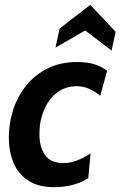

<svg xmlns="http://www.w3.org/2000/svg" viewBox="-20 -764 498 794"><path d="M204.5 10Q137.5 10 96 -17.8Q54.5 -45.5 35.5 -92Q16.5 -138.5 16.5 -196Q16.5 -256 35.2 -312Q54 -368 90 -412Q126 -456 178.5 -481.8Q231 -507.5 299 -507.5Q343.5 -507.5 373.5 -497.2Q403.5 -487 423 -471L394.5 -368Q373.5 -385.5 349 -396.5Q324.5 -407.5 297 -407.5Q250.5 -407.5 216 -381Q181.5 -354.5 162.2 -309.5Q143 -264.5 143 -209.5Q143 -156 166.2 -122.8Q189.5 -89.5 242.5 -89.5Q293.5 -89.5 354.5 -129.5L345 -27Q318.5 -10 282.8 0Q247 10 204.5 10ZM209.5 -567 226.5 -646 353.5 -744 458 -632.5 441.5 -555 332.5 -638Z"/></svg>

Font: Cabin
Style: Bold Italic
Weight: 700
Width: 4
Italic angle: -10°
Designer: Pablo Impallari
Foundry: Pablo Impallari. http://www.impallari.com Igino Marini. http://www.ikern.com
Version: Version 3.001